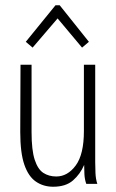

<svg xmlns="http://www.w3.org/2000/svg" viewBox="-20 -699 440 730"><path d="M182 11Q145 11 116.5 -8.5Q88 -28 72.5 -73Q57 -118 57 -197L58 -453H100V-197Q100 -128 112 -91.5Q124 -55 145 -41.5Q166 -28 194 -28Q237 -28 268 -70Q299 -112 299 -201V-453H342V-82Q342 -64 343 -41Q344 -18 350 0H308Q302 -17 301 -36Q300 -55 300 -72Q285 -37 257.5 -13Q230 11 182 11ZM104 -518 78 -540 191 -679H207L318 -540L292 -518L199 -629Z"/></svg>

Font: Inconsolata Condensed Light
Style: Regular
Weight: 300
Width: 3
Monospace: yes
Designer: Raph Levien, Cyreal, Brenton Simpson
Foundry: Raph Levien, Cyreal, Google
Version: Version 3.001; ttfautohint (v1.8.2.53-6de2)